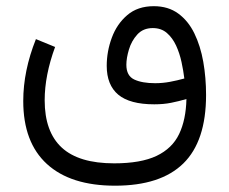

<svg xmlns="http://www.w3.org/2000/svg" viewBox="-20 -376 742 621"><path d="M158.2 -224.1Q124.5 -132.3 124.5 -51.8Q124.5 50.3 179.7 101.3Q234.9 152.3 349.1 152.3Q435.5 152.3 486.3 128.2Q537.1 104 559.3 57.6Q581.5 11.2 583 -55.7Q557.6 -48.3 533.4 -43.5Q509.3 -38.6 479 -38.6Q399.9 -38.6 362.5 -69.8Q325.2 -101.1 325.2 -163.1Q325.2 -209.5 341.6 -253.9Q357.9 -298.3 391.6 -327.1Q425.3 -356 477.5 -356Q523.9 -356 556.4 -332.3Q588.9 -308.6 608.6 -268.1Q628.4 -227.5 637.5 -176Q646.5 -124.5 646.5 -68.8Q646.5 80.6 573 152.6Q499.5 224.6 352.1 224.6Q208.5 224.6 131.8 154.5Q55.2 84.5 55.2 -49.3Q55.2 -147 96.2 -249.5ZM576.2 -122.1Q573.2 -147 567.1 -175.3Q561 -203.6 549.6 -228.5Q538.1 -253.4 519.8 -269.3Q501.5 -285.2 474.1 -285.2Q442.9 -285.2 424.1 -264.4Q405.3 -243.7 397 -215.8Q388.7 -188 388.7 -166.5Q388.7 -130.9 414.1 -118.9Q439.5 -106.9 481.9 -106.9Q505.9 -106.9 529.5 -111.3Q553.2 -115.7 576.2 -122.1Z"/></svg>

Font: Vazir Light FD
Style: Light-FD
Weight: 300
Designer: Saber Rastikerdar
Foundry: Saber Rastikerdar
Version: Version 30.1.0